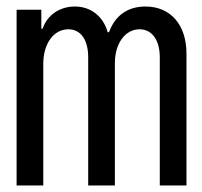

<svg xmlns="http://www.w3.org/2000/svg" viewBox="-20 -570 620 590"><path d="M31 0H113V-374C113 -436 145 -480 190 -480C228 -480 251 -448 251 -394V0H333V-376C333 -437 365 -480 409 -480C447 -480 471 -447 471 -394V0H553V-405C553 -494 504 -550 427 -550C373 -550 334 -523 315 -471H311C297 -520 259 -550 210 -550C164 -550 125 -524 111 -482H107V-540H31Z"/></svg>

Font: CommitMono-dimboump
Style: Regular
Weight: 400
Monospace: yes
Designer: Eigil Nikolajsen
Foundry: Eigil Nikolajsen
Version: Version 1.143